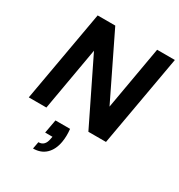

<svg xmlns="http://www.w3.org/2000/svg" viewBox="-223 -847 1188 1275"><g transform="rotate(30 371.5 -210.0)"><path d="M27 0 151 -700H286L522 -215L607 -700H743L619 0H484L247 -485L162 0ZM221 280 231 226Q256 226 271 210.5Q286 195 291 163L294 148H238L257 44H369Q372 71 371.5 96Q371 121 367 144Q356 208 318.5 244Q281 280 221 280Z"/></g></svg>

Font: DM Sans 11pt
Style: Bold Italic
Weight: 700
Italic angle: -10°
Version: Version 4.004;gftools[0.9.30]